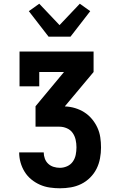

<svg xmlns="http://www.w3.org/2000/svg" viewBox="-20 -797 640 1032"><path d="M302 215Q275 215 247.5 211Q220 207 195 196Q170 185 148.5 167.5Q127 150 112.5 126.5Q98 103 90.5 76.5Q83 50 83 22H215Q215 39 221 55.5Q227 72 239.5 83.5Q252 95 268.5 100Q285 105 302 105Q322 105 341 96.5Q360 88 371.5 71.5Q383 55 387 35Q391 15 391 -5Q391 -26 386.5 -46Q382 -66 370.5 -82.5Q359 -99 339.5 -107.5Q320 -116 300 -116H171V-226L324 -410H191V-333H85V-520H483V-410L329 -226V-225Q357 -224 383.5 -216Q410 -208 433 -193.5Q456 -179 474 -157.5Q492 -136 503.5 -111Q515 -86 519 -59Q523 -32 523 -4Q523 25 517.5 54.5Q512 84 499 110Q486 136 464.5 157.5Q443 179 416.5 192Q390 205 361 210Q332 215 302 215ZM241 -600 135 -737 191 -777 300 -662 409 -777 465 -737 359 -600Z"/></svg>

Font: Iosevka Etoile Extrabold
Style: Regular
Weight: 800
Designer: Belleve Invis
Foundry: Belleve Invis
Version: Version 22.1.2; ttfautohint (v1.8.4)